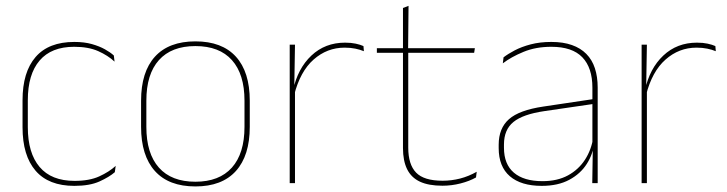

<svg xmlns="http://www.w3.org/2000/svg" viewBox="-20 -642 2548 673"><path d="M240.5 9.5Q150.5 9.5 104.8 -43.5Q59 -96.5 59 -196V-290.5Q59 -389.5 104.8 -442.2Q150.5 -495 240.5 -495Q275.5 -495 302 -487.5Q328.5 -480 347.8 -469.2Q367 -458.5 379 -447.5L381.5 -426Q358.5 -447.5 324.2 -462.8Q290 -478 240 -478Q160 -478 118.8 -429.8Q77.5 -381.5 77.5 -290.5V-196.5Q77.5 -105.5 118.8 -56.8Q160 -8 241.5 -8Q293.5 -8 328 -23.8Q362.5 -39.5 385.5 -60.5L382.5 -38.5Q363 -21.5 328.8 -6Q294.5 9.5 240.5 9.5Z M665 11.5Q571.5 11.5 523 -42.5Q474.5 -96.5 474.5 -197.5V-289Q474.5 -390 523.2 -443.5Q572 -497 665 -497Q758 -497 806.8 -443.5Q855.5 -390 855.5 -289V-197.5Q855.5 -96.5 806.8 -42.5Q758 11.5 665 11.5ZM665 -5Q748.5 -5 792.8 -54.5Q837 -104 837 -197.5V-289Q837 -382 793 -431.2Q749 -480.5 665 -480.5Q581 -480.5 537 -431.2Q493 -382 493 -289V-197.5Q493 -104 537 -54.5Q581 -5 665 -5Z M1011 -308.5 1001.5 -320.5 1007 -325Q1023.5 -402 1071.5 -447.2Q1119.5 -492.5 1189.5 -492.5Q1210.5 -492.5 1226.8 -489Q1243 -485.5 1254 -480.5L1255.5 -462.5Q1242.5 -468 1225.5 -471.5Q1208.5 -475 1188 -475Q1126.5 -475 1079.2 -433.2Q1032 -391.5 1011 -308.5ZM995.5 0V-485.5H1014L1011.5 -335L1014 -332.5V0Z M1531 9Q1482.5 9 1452 -5.2Q1421.5 -19.5 1407 -49Q1392.5 -78.5 1392.5 -123V-462.5H1411V-124.5Q1411 -65.5 1438.5 -37Q1466 -8.5 1531.5 -8.5Q1562.5 -8.5 1592.8 -16.2Q1623 -24 1651 -40L1648.5 -20Q1625.5 -7 1594.2 1Q1563 9 1531 9ZM1301 -457V-473H1644.5L1642 -457ZM1392.5 -468V-614L1412 -621.5L1410.5 -468Z M2056 0 2058 -128 2056.5 -131.5V-292V-334.5Q2056.5 -404.5 2021.2 -441.2Q1986 -478 1912.5 -478Q1858 -478 1815 -460.2Q1772 -442.5 1742.5 -420L1745 -441Q1760.5 -453 1784.2 -465.5Q1808 -478 1840.2 -486.5Q1872.5 -495 1912.5 -495Q1954 -495 1984.5 -484.2Q2015 -473.5 2035.2 -453Q2055.5 -432.5 2065.2 -402.8Q2075 -373 2075 -335V0ZM1879 9.5Q1806.5 9.5 1767.2 -24.2Q1728 -58 1728 -123V-134.5Q1728 -192.5 1764 -224.2Q1800 -256 1884.5 -268.5L2065.5 -295.5L2066 -278.5L1888 -252.5Q1813 -241.5 1779.8 -214.5Q1746.5 -187.5 1746.5 -135.5V-124Q1746.5 -66.5 1781.2 -36.8Q1816 -7 1881.5 -7Q1933.5 -7 1970.8 -27.2Q2008 -47.5 2030.5 -82.2Q2053 -117 2059.5 -160.5L2069 -142H2063Q2059 -102.5 2037 -67.8Q2015 -33 1975.5 -11.8Q1936 9.5 1879 9.5Z M2244.5 -308.5 2235 -320.5 2240.5 -325Q2257 -402 2305 -447.2Q2353 -492.5 2423 -492.5Q2444 -492.5 2460.2 -489Q2476.5 -485.5 2487.5 -480.5L2489 -462.5Q2476 -468 2459 -471.5Q2442 -475 2421.5 -475Q2360 -475 2312.8 -433.2Q2265.5 -391.5 2244.5 -308.5ZM2229 0V-485.5H2247.5L2245 -335L2247.5 -332.5V0Z"/></svg>

Font: Anek Gujarati Thin
Style: Regular
Weight: 250
Version: Version 1.003